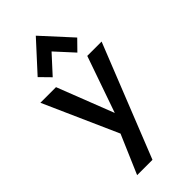

<svg xmlns="http://www.w3.org/2000/svg" viewBox="-320 -859 1184 1184"><g transform="rotate(-45 272.0 -267.0)"><path d="M0 0ZM215 3.8 106.2 257.5H240L533.8 -480H408.8L280 -111.2L136.2 -480H0ZM380 -537.5 445 -603.8 272.5 -792.5 100 -603.8 165 -537.5 272.5 -655Z"/></g></svg>

Font: Cambay
Style: Bold
Weight: 700
Designer: Pooja Saxena
Foundry: Pooja Saxena
Version: Version 1.096;PS 001.096;hotconv 1.0.70;makeotf.lib2.5.58329